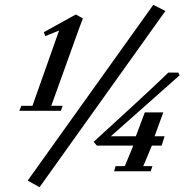

<svg xmlns="http://www.w3.org/2000/svg" viewBox="-20 -719 783 806"><path d="M146 66.9 96.2 39.1 623.5 -698.7 674.3 -672.9ZM61 -253.9 69.8 -274.9H116.2L228 -590.8L169.9 -567.4L164.1 -584L298.3 -658.2L328.1 -641.6Q326.7 -637.7 320.8 -623Q314.9 -608.4 309.6 -592.8L195.3 -274.9H242.7L235.8 -253.9ZM459 0 465.3 -21.5H503.9L539.6 -107.9H386.7L373 -123.5L538.6 -275.4Q626.5 -356 686.5 -414.1H728.5L733.9 -402.8L445.3 -147H550.3L587.9 -247.1H665.5L628.9 -147H670.9L658.7 -107.9H617.7L581.5 -21.5H620.1L612.3 0Z"/></svg>

Font: Elstob 8pt SemiBold
Style: Italic
Weight: 600
Italic angle: -20°
Designer: Peter S. Baker
Version: Version 1.015